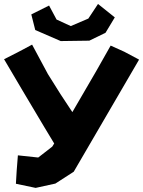

<svg xmlns="http://www.w3.org/2000/svg" viewBox="-25 -919 708 950"><path d="M217.8 -891.6 129.9 -847.7 149.4 -770.5 275.4 -715.8 417 -717.8 497.1 -756.8 543 -833 460 -899.4 412.1 -827.1 325.2 -790 254.9 -822.3ZM133.8 -698.2 62.5 -660.2 -4.9 -626 87.9 -468.8 194.3 -290 243.2 -209 233.4 -193.4 164.1 -139.6 63.5 -150.4 57.6 -75.2 53.7 -9.8 151.4 10.7 249 -10.7 339.8 -69.3 663.1 -624 589.8 -663.1 522.5 -693.4 451.2 -567.4 333 -364.3 274.4 -453.1 211.9 -552.7Z"/></svg>

Font: MaokenAssortedSans-TC
Style: Regular
Weight: 500
Version: Version 0.83